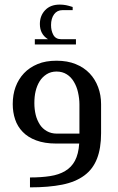

<svg xmlns="http://www.w3.org/2000/svg" viewBox="-20 -622 511 832"><path d="M188 -452.1Q152.8 -473.6 152.8 -518.1Q152.8 -553.7 175.3 -577.6Q198.2 -602.1 238.8 -602.1Q252.9 -602.1 266.1 -599.6Q274.4 -598.1 294.9 -591.8V-578.1H251Q227.5 -578.1 214.4 -560.1Q201.2 -542 201.2 -513.2Q201.2 -489.3 210.9 -471.2Q221.2 -452.1 245.1 -452.1H309.1V-429.2H130.9V-452.1ZM35.2 -170.9Q35.2 -211.9 47.4 -245.1Q60.1 -279.3 84 -304.7Q107.4 -329.6 143.6 -344.7Q177.7 -358.9 225.1 -358.9Q272.5 -358.9 308.1 -344.2Q344.2 -329.6 368.7 -303.7Q392.6 -278.3 405.3 -244.1Q418 -210 418 -170.9V-44.9Q418 20.5 400.4 65.4Q382.8 110.8 345.7 138.2Q307.6 166.5 249.5 178.2Q190.9 189.9 109.9 189.9V147Q158.7 147 196.8 141.1Q235.4 135.3 262.2 119.1Q289.6 103 304.7 74.7Q320.3 45.4 323.2 0H222.2Q173.3 0 136.7 -13.7Q101.1 -26.9 78.6 -50.3Q55.7 -73.7 45.4 -105Q35.2 -135.7 35.2 -170.9ZM324.2 -169.9Q324.2 -194.8 317.9 -222.7Q312.5 -247.1 299.8 -268.1Q288.1 -288.1 269.5 -299.8Q250.5 -312 225.1 -312Q200.7 -312 182.1 -300.3Q163.1 -288.1 151.9 -270Q140.1 -251 134.3 -226.6Q128.9 -204.6 128.9 -174.8Q128.9 -148.4 134.8 -124Q140.1 -102.1 152.8 -82Q164.1 -64.5 183.1 -53.7Q202.1 -43 226.1 -43H324.2Z"/></svg>

Font: SimahzazaarabicW05-Regular
Style: Regular
Weight: 400
Designer: Ahmed zaza
Foundry: Ahmed zaza
Version: Version 1.001